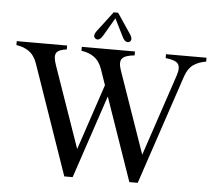

<svg xmlns="http://www.w3.org/2000/svg" viewBox="-59 -964 1153 1029"><g transform="rotate(5 517.5 -449.5)"><path d="M357 -679V-700H445H519H643V-679Q591 -674 576 -655Q561 -636 577 -591L744 -112L707 0H674L469 -591Q454 -633 426 -653Q398 -673 357 -679ZM7 -679V-700H95H172H278V-679Q234 -674 222.5 -655Q211 -636 227 -591L394 -112L357 0H324L119 -591Q104 -633 76 -653Q48 -673 7 -679ZM525 -585 546 -528 369 0H329ZM810 -679V-700H934H940H1028V-679Q988 -673 960 -653.5Q932 -634 917 -591L719 0H679L877 -591Q892 -636 877 -655Q862 -674 810 -679ZM429 -791 511 -899H535L607 -792Q618 -776 618 -765Q618 -754 609 -749Q600 -744 590 -749Q580 -754 572 -770L523 -868L466 -770Q456 -754 446.5 -749Q437 -744 428 -749Q418 -755 418 -765.5Q418 -776 429 -791Z"/></g></svg>

Font: RL Madena Variable
Style: Regular
Weight: 400
Designer: I Kadek Wantara Putra
Foundry: Roughlines ID
Version: Version 1.000;Glyphs 3.1.2 (3151)